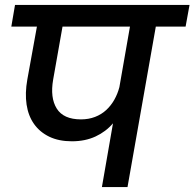

<svg xmlns="http://www.w3.org/2000/svg" viewBox="-20 -760 790 780"><path d="M309 -275Q340 -275 366 -285Q392 -295 411.5 -313Q431 -331 444.5 -355Q458 -379 465 -406L508 -652H234L196 -437Q183 -363 210.5 -319Q238 -275 309 -275ZM41 -740H750L734 -652H613L498 0H394L439 -259Q410 -225 368 -205.5Q326 -186 272 -186Q219 -186 180.5 -204.5Q142 -223 118.5 -256Q95 -289 88 -335Q81 -381 91 -437L130 -652H26Z"/></svg>

Font: SVN-Poppins Medium
Style: Italic
Weight: 500
Italic angle: -10°
Designer: Ninad Kale (Devanagari), Jonny Pinhorn (Latin)
Foundry: Indian Type Foundry
Version: Version 3.002 2017; ttfautohint (v1.8.3)